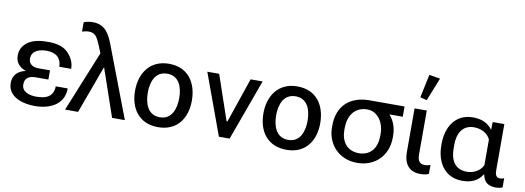

<svg xmlns="http://www.w3.org/2000/svg" viewBox="-64 -1228 4488 1641"><g transform="rotate(10 2180.0 -408.0)"><path d="M277 15C403 15 529 -39 529 -182H425C423 -89 358 -66 275 -66C221 -66 149 -83 149 -150C149 -211 191 -228 245 -228H353V-308H250C224 -308 204 -315 189 -327C175 -340 167 -356 167 -377C167 -449 237 -468 296 -468C380 -468 425 -426 426 -352H529C529 -404 508 -449 470 -488C434 -526 376 -545 299 -545C239 -545 168 -539 118 -501C79 -471 59 -433 59 -385C59 -324 96 -285 151 -267C80 -253 41 -209 41 -145C41 -21 176 15 277 15Z M538 0H651L770 -325C775 -341 779 -352 783 -360C787 -368 792 -385 802 -412H805C813 -384 819 -367 822 -361C824 -355 828 -343 834 -326L946 0H1057L823 -614C788 -704 750 -777 643 -777C612 -777 587 -771 565 -763V-682C571 -683 579 -686 590 -688C601 -691 612 -692 623 -692C649 -692 670 -684 684 -668C698 -653 715 -619 736 -565L752 -526Z M1346 10C1510 10 1592 -109 1592 -263C1592 -419 1512 -540 1346 -540C1182 -540 1099 -417 1099 -263C1099 -107 1182 10 1346 10ZM1346 -76C1239 -76 1209 -177 1209 -266C1209 -356 1240 -454 1346 -454C1452 -454 1482 -355 1482 -266C1482 -177 1452 -76 1346 -76Z M2055 -530 1922 -141H1915L1782 -530H1679L1873 0H1966L2159 -530Z M2460 10C2624 10 2706 -109 2706 -263C2706 -419 2626 -540 2460 -540C2296 -540 2213 -417 2213 -263C2213 -107 2296 10 2460 10ZM2460 -76C2353 -76 2323 -177 2323 -266C2323 -356 2354 -454 2460 -454C2566 -454 2596 -355 2596 -266C2596 -177 2566 -76 2460 -76Z M3074 15C3230 15 3338 -94 3338 -250V-265C3338 -332 3319 -390 3276 -441H3391V-530H3087C2919 -530 2811 -434 2811 -263V-248C2811 -95 2921 15 3074 15ZM3074 -69C2971 -69 2919 -145 2919 -242V-261C2919 -364 2972 -450 3083 -450C3177 -450 3230 -355 3230 -270V-245C3230 -146 3180 -69 3074 -69Z M3623 15C3653 15 3682 9 3696 1V-76C3680 -71 3664 -67 3647 -67C3626 -67 3610 -73 3600 -86C3588 -99 3584 -121 3584 -152V-529H3478V-150C3478 -54 3520 15 3623 15ZM3568 -616 3648 -817 3553 -833 3510 -631Z M3985 10C4059 10 4119 -12 4160 -77H4162C4175 -13 4206 13 4272 17C4301 17 4326 11 4336 5V-74C4326 -69 4312 -66 4302 -66C4263 -66 4257 -97 4257 -130V-530H4156L4154 -464H4152C4113 -520 4050 -540 3984 -540C3830 -540 3758 -414 3758 -273V-257C3758 -116 3830 10 3985 10ZM4011 -73C3903 -73 3866 -155 3866 -252V-281C3866 -374 3903 -458 4008 -458C4066 -458 4125 -432 4150 -377V-155C4126 -101 4068 -73 4011 -73Z"/></g></svg>

Font: Cheyenne Sans Medium
Style: Regular
Weight: 500
Designer: The Public Sans project authors (U.S. Web Design System), Libre Franklin designed by Pablo Impallari and Rodrigo Fuenzal
Foundry: The Cheyenne Sans Project Authors
Version: Version 2.007